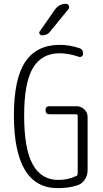

<svg xmlns="http://www.w3.org/2000/svg" viewBox="-20 -975 540 1005"><path d="M267.6 -924.8Q289.1 -955.1 325.2 -955.1Q335.9 -955.1 340.3 -944.8Q344.7 -934.6 337.9 -926.8L242.2 -809.6Q227.5 -790 200.2 -790Q192.4 -790 187.5 -797.4Q182.6 -804.7 188.5 -811.5ZM282.2 9.8Q53.7 9.8 52.7 -370.1Q52.7 -562.5 112.3 -651.4Q171.9 -740.2 293 -740.2Q342.8 -740.2 393.6 -723.6Q415 -717.8 415 -693.4Q415 -685.5 408.2 -680.2Q401.4 -674.8 392.6 -677.7Q341.8 -695.3 293 -696.3Q198.2 -696.3 152.3 -619.1Q106.4 -542 106.4 -370.1Q106.4 -195.3 151.4 -114.3Q196.3 -33.2 285.2 -33.2Q335.9 -33.2 378.9 -53.7Q386.7 -56.6 386.7 -66.4V-369.1Q386.7 -377 377.9 -377H238.3Q218.8 -377 218.3 -397.9Q217.8 -418.9 238.3 -418.9H380.9Q404.3 -418.9 421.4 -402.3Q438.5 -385.7 438.5 -363.3V-84Q438.5 -56.6 423.8 -34.7Q409.2 -12.7 384.8 -4.9Q340.8 9.8 282.2 9.8Z"/></svg>

Font: Rounded-X Mgen+ 1mn light
Style: Regular
Weight: 200
Designer: [Source Han Sans]
Ryoko NISHIZUKA  (kana & ideographs); Paul D. Hunt (Latin, Greek & Cyrillic); Wenlong ZHANG  (bopomofo
Version: Version 1.059.20150602